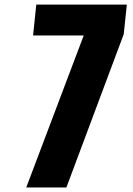

<svg xmlns="http://www.w3.org/2000/svg" viewBox="-20 -830 587 850"><path d="M96.2 0H273.9L527.8 -678.7L541.5 -809.6H140.6L126.5 -672.9H350.6Z"/></svg>

Font: Oswald
Style: Heavy
Weight: 800
Designer: Vernon Adams
Foundry: Vernon Adams
Version: 3.0; ttfautohint (v0.95.6-bc232) -l 8 -r 50 -G 200 -x 0 -w "